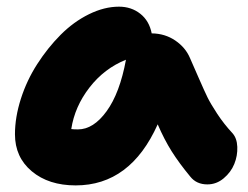

<svg xmlns="http://www.w3.org/2000/svg" viewBox="-20 -500 744 576"><path d="M207 56.2Q126 56.2 75.4 13.9Q24.9 -28.3 24.9 -97.2Q24.9 -148.4 42.7 -203.9Q60.5 -259.3 91.6 -307.6Q122.6 -356 161.6 -395.3Q200.7 -434.6 246.8 -457.3Q293 -480 336.9 -480Q374 -480 400.9 -458.7Q427.7 -437.5 435.1 -399.9Q475.1 -399.4 505.9 -378.4Q536.6 -357.4 549.8 -326.2Q557.6 -308.6 575.7 -267.1Q593.8 -225.6 602.8 -207.3Q611.8 -189 631.8 -158.4Q651.9 -127.9 676.8 -101.1Q690.9 -85.9 691.9 -59.3Q692.9 -32.7 682.9 -8.1Q672.9 16.6 651.1 34.9Q629.4 53.2 602.1 53.2Q569.3 53.2 550.8 29.8Q517.6 -10.3 495.1 -45.9Q472.7 -81.5 453.1 -127Q371.1 56.2 207 56.2ZM213.9 -111.8Q260.3 -111.8 299.8 -166.3Q339.4 -220.7 357.9 -320.8Q293 -294.9 248.5 -237.5Q204.1 -180.2 193.8 -112.8Q200.7 -111.8 213.9 -111.8Z"/></svg>

Font: Shantell Sans Bouncy
Style: Regular
Weight: 800
Designer: Stephen Nixon, Anya Danilova, Shantell Martin
Foundry: Arrow Type
Version: Version 1.006;[9816181b4]